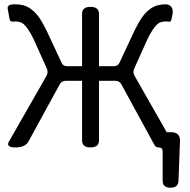

<svg xmlns="http://www.w3.org/2000/svg" viewBox="-20 -688 887 896"><path d="M775 188Q739 188 739 155V19Q739 0 720 0Q707 0 701 -11L546 -295Q537 -311 518 -311H442V-33Q442 0 402 0Q363 0 363 -33V-311H287Q268 -311 259 -295L113 -28Q98 0 52 0Q6 0 22 -28L197 -334Q206 -350 199 -367L137 -505Q124 -532 113 -548Q102 -565 92 -574Q82 -583 72 -585Q62 -588 51 -588Q46 -588 39 -587Q27 -587 25 -598L16 -646Q13 -662 30 -666Q40 -668 49 -668Q71 -668 90 -663Q109 -658 127 -644Q145 -631 162 -607Q179 -583 197 -546L267 -396Q274 -379 293 -379H363V-623Q363 -656 402 -656Q442 -656 442 -623V-379H511Q530 -379 538 -396L608 -546Q626 -583 643 -607Q660 -631 678 -644Q696 -658 715 -663Q734 -668 756 -668Q792 -662 785 -621L780 -597Q778 -584 765 -587Q759 -588 754 -588Q743 -588 733 -585Q723 -583 713 -574Q703 -565 692 -548Q681 -532 668 -505L606 -367Q599 -350 608 -334L758 -71H779Q821 -71 820 -29L813 155Q812 188 775 188Z"/></svg>

Font: Swei Gothic CJK TC Regular
Style: Regular
Weight: 400
Version: Version 2.129